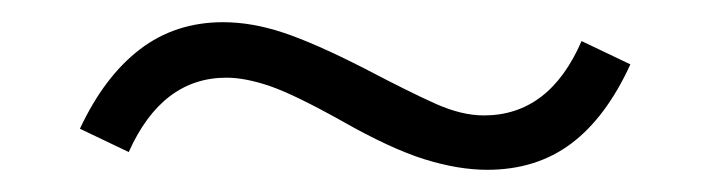

<svg xmlns="http://www.w3.org/2000/svg" viewBox="-20 -374 640 173"><path d="M419 -221Q393 -221 362.5 -230.5Q332 -240 288 -265Q245 -289 223 -296.5Q201 -304 184 -304Q126 -304 96 -237L52 -258Q74 -305 106 -329.5Q138 -354 181 -354Q207 -354 235.5 -344.5Q264 -335 309 -312Q349 -291 372.5 -280.5Q396 -270 416 -270Q475 -270 504 -337L548 -316Q526 -268 494.5 -244.5Q463 -221 419 -221Z"/></svg>

Font: Mulish ExtraLight Light
Style: Regular
Weight: 300
Version: Version 3.603